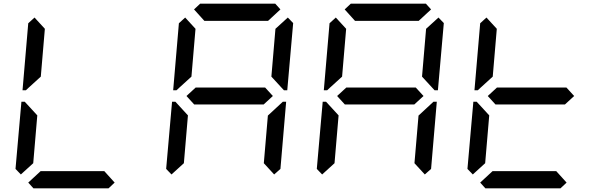

<svg xmlns="http://www.w3.org/2000/svg" viewBox="-20 -1020 3304 1040"><path d="M93 -75 64 -105 96 -469H114L126 -456L182 -395L160 -136ZM134 -544 120 -531H102L133 -894L167 -925L223 -864L201 -605ZM601 -31 568 0H161L133 -31L200 -93H545Z M909 -75 880 -105 912 -469H930L942 -456L998 -395L976 -136ZM950 -544 936 -531H918L949 -894L983 -925L1039 -864L1017 -605ZM1031 -969 1064 -1000H1471L1499 -969L1432 -907H1087ZM1416 -546 1458 -500 1408 -454H1032L990 -500L1040 -546ZM1539 -925 1568 -895 1536 -531H1518L1506 -544L1450 -605L1472 -864ZM1498 -456 1512 -469H1530L1499 -105L1465 -75L1409 -136L1431 -394Z M1725 -75 1696 -105 1728 -469H1746L1758 -456L1814 -395L1792 -136ZM1766 -544 1752 -531H1734L1765 -894L1799 -925L1855 -864L1833 -605ZM1847 -969 1880 -1000H2287L2315 -969L2248 -907H1903ZM2232 -546 2274 -500 2224 -454H1848L1806 -500L1856 -546ZM2355 -925 2384 -895 2352 -531H2334L2322 -544L2266 -605L2288 -864ZM2314 -456 2328 -469H2346L2315 -105L2281 -75L2225 -136L2247 -394Z M2541 -75 2512 -105 2544 -469H2562L2574 -456L2630 -395L2608 -136ZM2582 -544 2568 -531H2550L2581 -894L2615 -925L2671 -864L2649 -605ZM3048 -546 3090 -500 3040 -454H2664L2622 -500L2672 -546ZM3049 -31 3016 0H2609L2581 -31L2648 -93H2993Z"/></svg>

Font: DSEG7 Classic Mini
Style: Italic
Weight: 400
Italic angle: -5°
Designer: Keshikan(Twitter:@keshinomi_88pro)
Version: Version 0.46